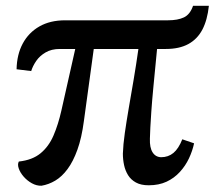

<svg xmlns="http://www.w3.org/2000/svg" viewBox="-20 -612 730 643"><path d="M119 10Q102.5 10.5 86.8 1.8Q71 -7 59.2 -20.5Q47.5 -34 42.8 -47.8Q38 -61.5 43 -71Q88.5 -76 116 -98.8Q143.5 -121.5 159.2 -158.2Q175 -195 185.5 -241.5L232 -448H180Q152.5 -448 132.8 -436.5Q113 -425 101.2 -407.8Q89.5 -390.5 84.5 -374L35.5 -380Q36.5 -429.5 56.2 -466.2Q76 -503 112 -523.5Q148 -544 198 -544H542.5Q575.5 -544 596 -553.8Q616.5 -563.5 626.5 -592.5H679.5Q674.5 -545 657.8 -513Q641 -481 610.8 -464.5Q580.5 -448 535.5 -448H506Q498.5 -372.5 493.8 -322Q489 -271.5 486.8 -239Q484.5 -206.5 483.5 -185.2Q482.5 -164 482 -147.5Q481 -117.5 491 -101.8Q501 -86 519.5 -85.5Q543.5 -85.5 560.8 -99.8Q578 -114 590.5 -145.5L630 -132Q624.5 -106.5 612.8 -81.5Q601 -56.5 582.2 -36Q563.5 -15.5 537.8 -3.5Q512 8.5 478 8.5Q452 8.5 435.2 -0.8Q418.5 -10 409 -25.2Q399.5 -40.5 395.5 -59.2Q391.5 -78 391.5 -97.5Q392.5 -128 398 -166.5Q403.5 -205 411.2 -249.8Q419 -294.5 427.5 -344.8Q436 -395 443.5 -448H294L261 -207Q253.5 -150 239.2 -110.5Q225 -71 206.2 -45.8Q187.5 -20.5 165.2 -7.2Q143 6 119 10Z"/></svg>

Font: Merriweather 48pt SemiBold
Style: Regular
Weight: 600
Version: Version 2.100